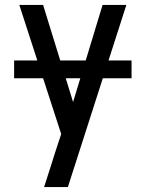

<svg xmlns="http://www.w3.org/2000/svg" viewBox="-20 -540 588 775"><path d="M158 215Q169 180 180.5 145Q192 110 203 74L227 1L58 -520H154L275 -128L394 -520H490L254 215ZM37 -224V-296H511V-224Z"/></svg>

Font: Iosevka Semi-Condensed Medium
Style: Regular
Weight: 500
Monospace: yes
Designer: Belleve Invis
Foundry: Belleve Invis
Version: Version 27.3.5